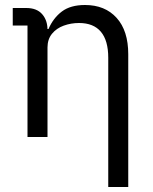

<svg xmlns="http://www.w3.org/2000/svg" viewBox="-20 -548 613 768"><path d="M170 0H90V-446H31V-516H85Q127 -516 148.5 -491.5Q170 -467 170 -429V-427L125 -432H174Q193 -476 227.5 -502Q262 -528 320 -528Q400 -528 446.5 -476.5Q493 -425 493 -331V200H413V-317Q413 -386 383.5 -421Q354 -456 296 -456Q264 -456 235 -445.5Q206 -435 188 -413Q170 -391 170 -358Z"/></svg>

Font: IBM Plex Sans
Style: Regular
Weight: 400
Designer: Mike Abbink, Paul van der Laan, Pieter van Rosmalen
Foundry: Bold Monday
Version: Version 3.201